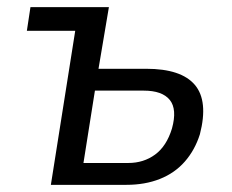

<svg xmlns="http://www.w3.org/2000/svg" viewBox="-20 -516 649 536"><path d="M122 0 190 -430H55L65 -496H284L255 -324H388Q486 -324 524 -279Q562 -234 538 -141Q524 -97 496 -65Q468 -33 426.5 -16.5Q385 0 333 0ZM213 -61H338Q381 -61 413 -84.5Q445 -108 460 -157Q475 -211 454 -237Q433 -263 381 -263H245Z"/></svg>

Font: Nunito Sans 7pt Condensed
Style: Italic
Weight: 400
Width: 3
Italic angle: -9°
Designer: Vernon Adams
Foundry: Vernon Adams
Version: Version 3.101;gftools[0.9.27]